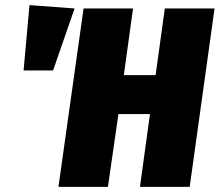

<svg xmlns="http://www.w3.org/2000/svg" viewBox="-20 -729 857 749"><path d="M401 0H208L306 -696H499L463 -436H587L623 -696H817L720 0H526L565 -284H442ZM95 -709 271 -696 187 -454H72Z"/></svg>

Font: Fira Sans Condensed Black
Style: Italic
Weight: 900
Width: 3
Italic angle: -8°
Designer: Carrois Corporate & Edenspiekermann AG
Foundry: Carrois Corporate GbR & Edenspiekermann AG
Version: Version 4.203